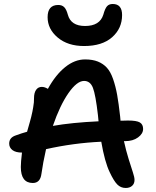

<svg xmlns="http://www.w3.org/2000/svg" viewBox="-20 -934 780 959"><path d="M399.9 -704.1Q318.4 -704.1 268.1 -746.6Q217.8 -789.1 217.8 -848.1Q217.8 -909.2 271 -909.2Q289.6 -909.2 300.5 -898.4Q311.5 -887.7 318.8 -860.8Q334 -804.2 404.8 -804.2Q478.5 -804.2 496.1 -860.8Q504.4 -891.1 514.4 -902.6Q524.4 -914.1 543 -914.1Q589.8 -914.1 589.8 -858.9Q589.8 -792 540 -748Q490.2 -704.1 399.9 -704.1ZM607.9 4.9Q583 4.9 565.7 -12.7Q548.3 -30.3 527.8 -74.2Q502.9 -126 485.8 -226.1Q347.2 -219.7 210 -189Q194.3 -119.1 187 -65.9Q181.2 -20 144 -20Q84 -20 84 -100.1Q84 -124 89.8 -171.9Q58.6 -171.9 42.2 -184.3Q25.9 -196.8 25.9 -216.8Q25.9 -247.1 59.1 -257.8Q89.4 -269 115.2 -275.9Q116.2 -279.3 122.3 -300.8Q128.4 -322.3 129.9 -327.6Q131.3 -333 136 -350.6Q140.6 -368.2 141.8 -376.2Q143.1 -384.3 145.8 -398.2Q148.4 -412.1 149.2 -422.6Q149.9 -433.1 149.9 -443.8Q149.9 -470.2 160.2 -485.1Q170.4 -500 189 -500Q203.1 -500 219.2 -490.2Q257.8 -560.5 305.7 -598.9Q353.5 -637.2 404.8 -637.2Q442.4 -637.2 469 -626.5Q495.6 -615.7 513.9 -595.7Q532.2 -575.7 544.9 -539.1Q557.6 -502.4 565.2 -460Q572.8 -417.5 580.1 -352.1Q582 -338.4 582 -331.1Q587.9 -331.1 600.6 -331.5Q613.3 -332 619.1 -332Q662.6 -332 678.7 -322.3Q694.8 -312.5 694.8 -290Q694.8 -266.1 669.4 -247.6Q644 -229 605 -229H599.1Q609.4 -181.6 622.8 -138.7Q636.2 -95.7 644 -72.3Q651.9 -48.8 651.9 -35.2Q651.9 -16.6 639.9 -5.9Q627.9 4.9 607.9 4.9ZM399.9 -529.8Q364.3 -529.8 321.8 -468.8Q279.3 -407.7 244.1 -305.2Q338.4 -321.8 472.2 -328.1Q471.7 -333 470.7 -343.5Q469.7 -354 469.2 -358.9Q457.5 -460.9 444.1 -495.4Q430.7 -529.8 399.9 -529.8Z"/></svg>

Font: Shantell Sans Irregular Bouncy
Style: Regular
Weight: 500
Designer: Stephen Nixon, Anya Danilova, Shantell Martin
Foundry: Arrow Type
Version: Version 1.006;[9816181b4]